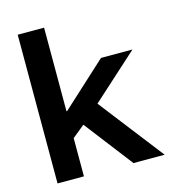

<svg xmlns="http://www.w3.org/2000/svg" viewBox="-105 -787 783 873"><g transform="rotate(-15 286.0 -350.0)"><path d="M58.3 0V-700H182.5V-306.7H185.8L396.7 -500H545L327.5 -303.3L562.5 0H415.8L240.8 -227.5L182.5 -180V0Z"/></g></svg>

Font: Funnel Display SemiBold
Style: Regular
Weight: 600
Designer: NORD ID, Kristian Moeller
Foundry: Dicotype
Version: Version 1.000